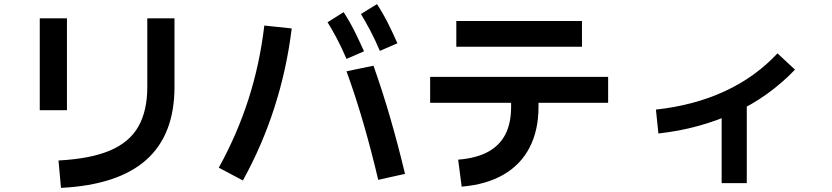

<svg xmlns="http://www.w3.org/2000/svg" viewBox="-20 -848 4040 932"><path d="M305 -313H173V-759H305ZM276 64 264 -69Q418 -77 513 -117Q608 -157 651.5 -233.5Q695 -310 695 -426V-759H827V-426Q827 -194 690 -72Q553 50 276 64Z M1159 28 1042 -34Q1131 -195 1186 -366Q1241 -537 1263 -724L1396 -710Q1372 -513 1312.5 -327.5Q1253 -142 1159 28ZM1793 -529Q1837 -405 1875 -273.5Q1913 -142 1946 -4L1816 25Q1783 -115 1745 -246.5Q1707 -378 1662 -502ZM1824 -601Q1800 -657 1777.5 -699.5Q1755 -742 1732 -780L1810 -828Q1840 -782 1864 -734Q1888 -686 1909 -638ZM1662 -562Q1638 -618 1615.5 -660.5Q1593 -703 1570 -740L1648 -789Q1678 -743 1702 -694.5Q1726 -646 1747 -599Z M2932 -475V-349H2068V-475ZM2221 58 2204 -73Q2292 -80 2349 -111Q2406 -142 2433.5 -196.5Q2461 -251 2461 -329V-426H2594V-329Q2594 -216 2551 -132.5Q2508 -49 2424.5 -0.5Q2341 48 2221 58ZM2805 -746V-621H2195V-746Z M3176 -200 3164 -316Q3255 -326 3338.5 -348Q3422 -370 3497 -404.5Q3572 -439 3636.5 -485.5Q3701 -532 3754 -589L3839 -510Q3778 -446 3704.5 -393Q3631 -340 3546.5 -301Q3462 -262 3369 -236.5Q3276 -211 3176 -200ZM3483 -347H3605V41H3483Z"/></svg>

Font: Murecho Thin SemiBold
Style: Regular
Weight: 600
Version: Version 1.010